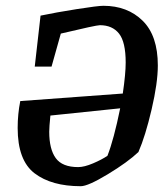

<svg xmlns="http://www.w3.org/2000/svg" viewBox="-20 -633 576 663"><path d="M525 -407Q525 -347 503.5 -255Q482 -163 458 -108Q421 -73 352.5 -31.5Q284 10 259 10Q158 10 99.5 -34.5Q41 -79 41 -191Q41 -239 50 -284L404 -310Q414 -378 414 -417Q414 -488 391 -517Q368 -546 325 -546Q312 -546 190 -517L158 -403H100L120 -579Q172 -590 245 -601.5Q318 -613 337 -613Q420 -613 472.5 -561.5Q525 -510 525 -407ZM351 -95Q373 -151 395 -259L154 -234Q150 -194 150 -178Q150 -118 172.5 -87Q195 -56 250 -56Q271 -56 301.5 -69Q332 -82 351 -95Z"/></svg>

Font: Grenze Medium
Style: Italic
Weight: 500
Italic angle: -10°
Designer: Renata Polastri
Foundry: Omnibus-Type
Version: Version 1.002; ttfautohint (v1.8)